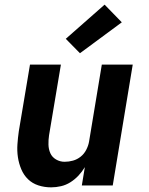

<svg xmlns="http://www.w3.org/2000/svg" viewBox="-20 -798 640 826"><path d="M200 8Q171 8 145 -0.5Q119 -9 100.5 -27Q82 -45 71.5 -70Q61 -95 57 -122Q53 -149 55 -177.5Q57 -206 61 -234L109 -520H242L191 -216Q188 -196 188.5 -176Q189 -156 196.5 -139Q204 -122 221 -112Q238 -102 258 -102Q276 -102 294 -107Q312 -112 327 -124Q342 -136 351 -153.5Q360 -171 363 -188L418 -520H551L465 0H332L345 -79Q333 -59 317.5 -42.5Q302 -26 283 -14Q264 -2 242.5 3Q221 8 200 8ZM324 -569 263 -631 430 -778 504 -702Z"/></svg>

Font: Iosevka XBd Ex Obl
Style: Regular
Weight: 800
Width: 7
Italic angle: -9°
Monospace: yes
Designer: Belleve Invis
Foundry: Belleve Invis
Version: Version 32.5.0; ttfautohint (v1.8.4)